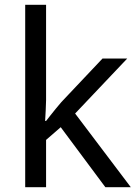

<svg xmlns="http://www.w3.org/2000/svg" viewBox="-20 -780 574 800"><path d="M172 -363Q172 -347 170.5 -321Q169 -295 168 -276H172Q178 -284 190 -299Q202 -314 214.5 -329.5Q227 -345 236 -355L407 -536H510L293 -307L525 0H419L233 -250L172 -197V0H85V-760H172Z"/></svg>

Font: ugurmukhi05
Style: Book
Weight: 400
Designer: Jelle Bosma - Monotype Design Team
Foundry: Monotype Imaging Inc.
Version: Version 2.003